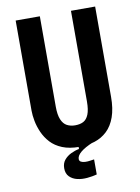

<svg xmlns="http://www.w3.org/2000/svg" viewBox="-92 -721 694 954"><g transform="rotate(-10 255.5 -244.0)"><path d="M319 163Q297 169 270 171.5Q243 174 219.5 168.5Q196 163 180.5 147.5Q165 132 165 105Q165 80 178.5 63.5Q192 47 212.5 37Q233 27 254 23V5L327 -2V3Q286 20 265 37.5Q244 55 244 72Q244 82 252.5 86.5Q261 91 273.5 91.5Q286 92 298.5 90Q311 88 319 87ZM258 13Q208 13 172.5 -1.5Q137 -16 114.5 -40.5Q92 -65 79 -94.5Q66 -124 60.5 -153Q55 -182 55 -205V-660H177V-203Q177 -163 187 -139Q197 -115 215 -105.5Q233 -96 256 -96Q281 -96 298 -105Q315 -114 324.5 -137.5Q334 -161 334 -203V-660H456V-205Q456 -145 441 -103Q426 -61 399 -35.5Q372 -10 336 1.5Q300 13 258 13Z"/></g></svg>

Font: Bricolage Grotesque Condensed SemiBold
Style: Regular
Weight: 600
Width: 3
Designer: Mathieu Triay
Foundry: Atelier Triay
Version: Version 1.000;gftools[0.9.30]